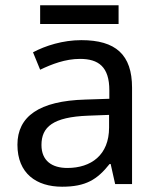

<svg xmlns="http://www.w3.org/2000/svg" viewBox="-20 -697 601 727"><path d="M429 -677H132V-606H429ZM288 -545C218 -545 152 -524 105 -499L132 -433C176 -454 227 -474 283 -474C353 -474 394 -444 394 -355V-323L303 -320C128 -315 46 -256 46 -149C46 -40 118 10 215 10C305 10 348 -17 395 -76H399L416 0H480V-365C480 -490 418 -545 288 -545ZM314 -259 393 -262V-214C393 -110 325 -61 235 -61C177 -61 137 -88 137 -148C137 -216 180 -254 314 -259Z"/></svg>

Font: Noto Sans Hebrew Droid Medium
Style: Regular
Weight: 500
Designer: Monotype Design Team
Foundry: Monotype Imaging Inc.
Version: Version 1.100